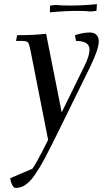

<svg xmlns="http://www.w3.org/2000/svg" viewBox="-20 -610 534 933"><path d="M29.8 255.9 137.2 210Q155.8 186 213.9 69.8L127 -371.1Q122.1 -396 116 -403.6Q109.9 -411.1 88.9 -411.1H58.1L63 -439Q144.5 -439 204.1 -445.8L279.8 -64L391.1 -291Q415 -338.9 415 -369.1Q415 -411.1 349.1 -411.1L344.2 -439Q384.8 -452.1 416 -452.1Q436.5 -452.1 448.2 -441.2Q460 -430.2 460 -408.2Q460 -370.6 415 -278.8L275.9 3.9Q252.4 51.8 236.6 83.5Q220.7 115.2 203.6 147.9Q186.5 180.7 174.6 200.4Q162.6 220.2 149.2 239.7Q135.7 259.3 125.2 269.8Q114.7 280.3 102.8 288.6Q90.8 296.9 79.6 300Q68.4 303.2 55.2 303.2Q46.4 303.2 38.8 287.8Q31.2 272.5 29.8 255.9ZM222.2 -549.8 223.1 -578.1 224.1 -583 251 -585.9Q277.8 -583 318.8 -583Q384.3 -583 451.2 -589.8L449.2 -562L448.2 -557.1L420.9 -554.2Q394 -557.1 354 -557.1Q293.5 -557.1 222.2 -549.8Z"/></svg>

Font: Dihjauti
Style: Bold Italic
Weight: 700
Italic angle: -9°
Designer: T. Christopher White
Version: Version 3.0.0